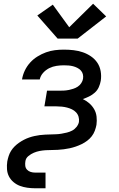

<svg xmlns="http://www.w3.org/2000/svg" viewBox="-20 -804 640 1029"><path d="M168 205Q147 205 126 202Q105 199 86.5 192Q68 185 52.5 172Q37 159 28 141.5Q19 124 17.5 103Q16 82 19 61Q22 46 26.5 32Q31 18 39 5Q47 -8 58 -19Q69 -30 82 -39Q95 -48 108.5 -55Q122 -62 136.5 -67Q151 -72 165 -75Q179 -78 193.5 -80Q208 -82 222.5 -82.5Q237 -83 251.5 -83.5Q266 -84 280.5 -84.5Q295 -85 309.5 -87.5Q324 -90 338.5 -93.5Q353 -97 366.5 -104Q380 -111 390 -123.5Q400 -136 403 -150Q405 -165 401 -178.5Q397 -192 387.5 -202Q378 -212 365.5 -218Q353 -224 339.5 -227.5Q326 -231 311.5 -232.5Q297 -234 282 -234H218L232 -318H296Q309 -318 321.5 -318.5Q334 -319 346.5 -321.5Q359 -324 372 -328Q385 -332 396.5 -339.5Q408 -347 415.5 -358.5Q423 -370 425 -382Q427 -395 424 -406.5Q421 -418 413 -426.5Q405 -435 394 -440.5Q383 -446 371.5 -449Q360 -452 347.5 -453Q335 -454 322 -454Q303 -454 283 -451Q263 -448 244.5 -439Q226 -430 211.5 -414Q197 -398 193 -378H98Q102 -403 113 -426Q124 -449 141 -468Q158 -487 180.5 -501Q203 -515 226.5 -523.5Q250 -532 274 -535Q298 -538 322 -538Q349 -538 374.5 -535Q400 -532 423.5 -524Q447 -516 467.5 -502Q488 -488 501.5 -468Q515 -448 519.5 -422.5Q524 -397 520 -371Q517 -354 509.5 -337Q502 -320 488 -307.5Q474 -295 457.5 -287Q441 -279 424 -273Q443 -264 458.5 -250.5Q474 -237 484.5 -219Q495 -201 497.5 -179Q500 -157 497 -135Q494 -119 488 -103Q482 -87 471.5 -73.5Q461 -60 447 -49.5Q433 -39 417.5 -31.5Q402 -24 386 -18.5Q370 -13 354 -9.5Q338 -6 322 -4Q306 -2 290 -1Q274 0 257.5 0Q241 0 225 1Q209 2 193 5Q177 8 161.5 14.5Q146 21 132 32.5Q118 44 116 61Q114 73 115.5 85Q117 97 125 105.5Q133 114 144.5 117.5Q156 121 168 121H224V205ZM289 -597 180 -721 263 -779 351 -658 479 -784 549 -716 396 -597Z"/></svg>

Font: Iosevka Curly MdExObl
Style: Regular
Weight: 500
Width: 7
Italic angle: -9°
Monospace: yes
Designer: Belleve Invis
Foundry: Belleve Invis
Version: Version 11.1.0; ttfautohint (v1.8.3)